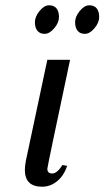

<svg xmlns="http://www.w3.org/2000/svg" viewBox="-20 -696 395 726"><path d="M159 -58Q159 -40 177.5 -40Q196 -40 216 -72L234 -69Q217 -18 176 2Q159 10 139 10Q74 10 74 -54Q74 -67 78 -89L159 -470H245Q159 -65 159 -58ZM317.5 -676Q336 -676 345.5 -664.5Q355 -653 355 -631.5Q355 -610 337 -589Q319 -568 301 -568Q283 -568 273.5 -579.5Q264 -591 264 -612Q264 -633 281.5 -654.5Q299 -676 317.5 -676ZM165.5 -676Q184 -676 193.5 -664.5Q203 -653 203 -631.5Q203 -610 185 -589Q167 -568 149 -568Q131 -568 121.5 -579.5Q112 -591 112 -612Q112 -633 129.5 -654.5Q147 -676 165.5 -676Z"/></svg>

Font: Trochut
Style: Italic
Weight: 400
Italic angle: -12°
Designer: Andreu Balius
Foundry: Andreu Balius
Version: Version 1.001